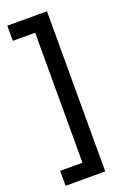

<svg xmlns="http://www.w3.org/2000/svg" viewBox="-154 -735 598 906"><g transform="rotate(-20 144.5 -282.0)"><path d="M209 120H122V-669H209ZM209 120H10V45H209ZM209 -608H10V-684H209Z"/></g></svg>

Font: Bricolage Grotesque 17pt
Style: Regular
Weight: 400
Version: Version 1.001;gftools[0.9.33.dev8+g029e19f]